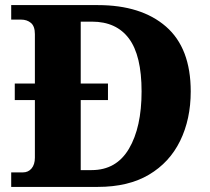

<svg xmlns="http://www.w3.org/2000/svg" viewBox="-20 -734 823 754"><path d="M24 0V-57H70Q91 -57 104 -72.5Q117 -88 117 -115V-341H38V-406H117V-600Q117 -631 101.5 -644Q86 -657 63 -657H24V-714H364Q535 -714 632 -629.5Q729 -545 729 -375Q729 -266 687.5 -181Q646 -96 565 -48Q484 0 364 0ZM340 -66Q437 -66 486.5 -150Q536 -234 536 -375Q536 -516 486.5 -582.5Q437 -649 341 -649H297V-406H404V-341H297V-66Z"/></svg>

Font: Noto Serif Sinhala ExtraBold
Style: Regular
Weight: 800
Designer: Jelle Bosma - Monotype Design Team
Foundry: Monotype Imaging Inc.
Version: Version 2.007; ttfautohint (v1.8.4.7-5d5b)